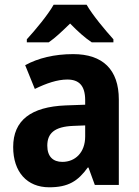

<svg xmlns="http://www.w3.org/2000/svg" viewBox="-20 -786 589 816"><path d="M348 -766H208C184 -723 129 -657 94 -619V-606H187C216 -626 244 -653 278 -686C310 -653 340 -626 370 -606H462V-619C426 -659 374 -721 348 -766ZM291 -556C211 -556 142 -539 87 -509L128 -408C177 -432 224 -448 266 -448C315 -448 342 -423 342 -360V-341L259 -338C112 -332 36 -275 36 -161C36 -55 95 10 189 10C270 10 311 -16 353 -74H356L383 0H485V-363C485 -491 416 -556 291 -556ZM292 -251 342 -253V-206C342 -138 300 -98 245 -98C206 -98 181 -120 181 -167C181 -219 211 -248 292 -251Z"/></svg>

Font: Noto Sans Georgian SemiCondensed Bold
Style: Regular
Weight: 700
Width: 4
Designer: Monotype Design Team, Akaki Razmadze
Foundry: Google LLC
Version: Version 2.005